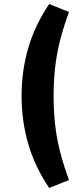

<svg xmlns="http://www.w3.org/2000/svg" viewBox="-20 -743 397 960"><path d="M226 197Q155 92 121.5 -22.5Q88 -137 88 -263Q88 -390 121.5 -504Q155 -618 226 -723L325 -683Q297 -607 280 -539.5Q263 -472 255.5 -405Q248 -338 248 -263Q248 -188 255.5 -120.5Q263 -53 280 14Q297 81 325 157Z"/></svg>

Font: Nunito Sans 12pt ExtraLight
Style: Weight 830 Width 84 Optical size 12.0 YTLC 445
Weight: 830
Width: 4
Designer: Vernon Adams
Foundry: Vernon Adams
Version: Version 3.101;gftools[0.9.27]